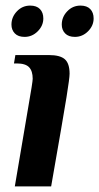

<svg xmlns="http://www.w3.org/2000/svg" viewBox="-20 -667 355 687"><path d="M81 -283Q97 -374 97 -385Q97 -413 84 -426.5Q71 -440 40 -440H30L35 -470H155Q195 -470 212 -455Q229 -440 229 -403Q229 -388 218 -319.5Q207 -251 163 0H33ZM21 -579Q21 -606 40.5 -626.5Q60 -647 88 -647Q111 -647 123 -634.5Q135 -622 135 -601Q135 -575 115 -555Q95 -535 68 -535Q45 -535 33 -547.5Q21 -560 21 -579ZM201 -579Q201 -606 220.5 -626.5Q240 -647 268 -647Q291 -647 303 -634.5Q315 -622 315 -601Q315 -575 295 -555Q275 -535 248 -535Q225 -535 213 -547.5Q201 -560 201 -579Z"/></svg>

Font: Philosopher
Style: Bold Italic
Weight: 700
Italic angle: -10°
Designer: Jovanny Lemonad
Foundry: Jovanny Lemonad
Version: Version 2.000